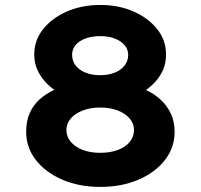

<svg xmlns="http://www.w3.org/2000/svg" viewBox="-20 -731 789 754"><path d="M373.8 3Q290.4 3 224.5 -25.5Q158.5 -54 120.7 -102.9Q82.8 -151.7 82.8 -213.2Q82.8 -256.2 97 -287.7Q111.3 -319.2 136 -341.1Q160.7 -363 191.8 -377.5Q222.9 -391.9 255.7 -400.5L243.9 -348.7Q220.6 -359.9 197.6 -375.3Q174.5 -390.7 155.7 -411.9Q136.9 -433.2 125.7 -459.4Q114.5 -485.6 114.5 -517.5Q114.5 -572.8 149.3 -616.5Q184.1 -660.2 242.6 -685.8Q301.2 -711.5 373.8 -711.5Q446.4 -711.5 504.6 -685.8Q562.8 -660.2 597.4 -616.5Q632 -572.8 632 -517.5Q632 -483.6 620.6 -457.4Q609.2 -431.2 590.4 -410.4Q571.6 -389.7 548.8 -374.3Q526 -358.9 502.6 -348.7L493.8 -398.2Q528.4 -389.7 559.5 -374.5Q590.6 -359.3 614.4 -336.2Q638.1 -313.1 651.9 -282.5Q665.7 -251.9 665.7 -213.2Q665.7 -151.7 627.9 -102.9Q590 -54 524 -25.5Q458.1 3 373.8 3ZM373.8 -130.9Q412.3 -130.9 442.3 -141.9Q472.4 -153 489.3 -173.6Q506.2 -194.2 506.2 -220.1Q506.2 -245.6 489.1 -265.7Q471.9 -285.8 442.4 -297.2Q412.9 -308.7 373.8 -308.7Q335.6 -308.7 305.3 -297.2Q275 -285.8 257.9 -265.7Q240.8 -245.6 240.8 -220.1Q240.8 -194.8 257.7 -174.4Q274.6 -154 304.4 -142.4Q334.2 -130.9 373.8 -130.9ZM373.8 -435.7Q405.4 -435.7 430.4 -445.6Q455.4 -455.5 469.4 -473.8Q483.4 -492.1 483.4 -515.9Q483.4 -537.3 469.1 -553.8Q454.8 -570.3 430.3 -579.7Q405.9 -589.1 373.8 -589.1Q341.6 -589.1 316.2 -580Q290.7 -570.8 276.9 -554.1Q263.2 -537.3 263.2 -515.9Q263.2 -491.5 277.2 -473.5Q291.1 -455.5 316.1 -445.6Q341.1 -435.7 373.8 -435.7Z"/></svg>

Font: Lexend Mega
Style: Regular
Weight: 400
Designer: Bonnie Shaver-Troup, Thomas Jockin
Foundry: Lexend
Version: Version 1.007